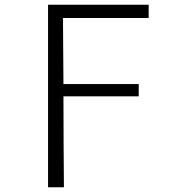

<svg xmlns="http://www.w3.org/2000/svg" viewBox="-20 -582 740 811"><path d="M183 -562V209H250C249 71 248 -46 248 -175H566V-227H248L246 -506H608V-562Z"/></svg>

Font: Kawkab Mono Light
Style: Regular
Weight: 300
Monospace: yes
Designer: Abdullah Arif
Foundry: Abdullah Arif
Version: Version 1.000;PS 000.500;hotconv 1.0.88;makeotf.lib2.5.64775